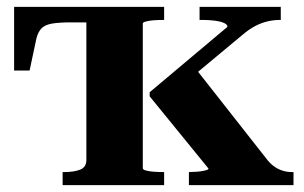

<svg xmlns="http://www.w3.org/2000/svg" viewBox="-20 -538 884 558"><path d="M231 -73V-518H457V-480H452Q439 -480 426 -479Q413 -478 404 -475.5Q395 -473 395 -470V-49Q395 -45 404 -42.5Q413 -40 426 -39Q439 -38 452 -38H457V0H162V-38H168Q195 -38 213 -45Q231 -52 231 -73ZM833 0H529V-38H532Q540 -38 553 -39Q566 -40 576 -42.5Q586 -45 586 -48L415 -258V-270L641 -460Q641 -467 630.5 -471.5Q620 -476 604 -478Q588 -480 571 -480H560V-518H796V-480H792Q774 -480 756 -475.5Q738 -471 721 -462Q704 -453 685 -437L512 -293L545 -343L758 -72Q769 -59 780 -52Q791 -45 803 -41.5Q815 -38 828 -38H833ZM288 -473H187Q152 -473 131.5 -469.5Q111 -466 101 -456Q91 -446 86 -427L66 -333H21V-518H288Z"/></svg>

Font: Roboto Serif 120pt Expanded SemiBold
Style: Regular
Weight: 600
Width: 7
Designer: Greg Gazdowicz
Foundry: Commercial Type
Version: Version 1.008